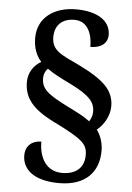

<svg xmlns="http://www.w3.org/2000/svg" viewBox="-59 -804 661 960"><g transform="rotate(5 272.0 -323.5)"><path d="M274 113C408 113 472 39 472 -66C472 -106 459 -143 439 -170C472 -196 501 -243 501 -292C501 -375 445 -424 315 -487C230 -527 182 -545 182 -612C182 -673 220 -707 280 -707C350 -707 371 -639 371 -579C425 -579 457 -605 457 -647C457 -712 399 -760 284 -760C173 -760 92 -701 92 -600C92 -548 109 -509 133 -483C96 -462 70 -424 70 -377C70 -298 112 -244 221 -190C373 -115 395 -93 395 -37C395 23 356 61 285 61C206 61 168 -4 168 -86C127 -86 89 -63 89 -10C89 56 142 113 274 113ZM397 -208C369 -230 334 -247 292 -268C183 -322 149 -348 149 -403C149 -423 157 -440 169 -452C202 -428 243 -408 288 -386C390 -336 413 -302 413 -257C413 -237 406 -221 397 -208Z"/></g></svg>

Font: Noto Serif Semi
Style: Regular
Weight: 600
Designer: Monotype Design Team
Foundry: Monotype Imaging Inc.
Version: Version 1.002